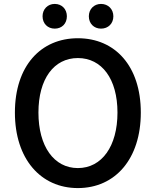

<svg xmlns="http://www.w3.org/2000/svg" viewBox="-20 -945 794 979"><path d="M377 14C567 14 698 -134 698 -371C698 -608 567 -750 377 -750C188 -750 56 -609 56 -371C56 -134 188 14 377 14ZM377 -88C255 -88 176 -199 176 -371C176 -543 255 -649 377 -649C499 -649 579 -543 579 -371C579 -199 499 -88 377 -88ZM259 -799C296 -799 321 -825 321 -862C321 -898 296 -925 259 -925C223 -925 197 -898 197 -862C197 -825 223 -799 259 -799ZM495 -799C532 -799 558 -825 558 -862C558 -898 532 -925 495 -925C459 -925 433 -898 433 -862C433 -825 459 -799 495 -799Z"/></svg>

Font: Noto Sans CJK TC Medium
Style: Regular
Weight: 500
Designer: Ryoko NISHIZUKA 西塚涼子 (kana, bopomofo & ideographs); Paul D. Hunt (Latin, Greek & Cyrillic); Sandoll Communications 산돌커뮤니
Foundry: Adobe
Version: Version 2.004;hotconv 1.0.118;makeotfexe 2.5.65603